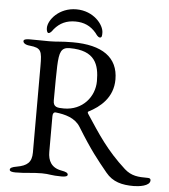

<svg xmlns="http://www.w3.org/2000/svg" viewBox="-57 -871 832 944"><g transform="rotate(5 359.0 -399.5)"><path d="M282 -820C197 -820 145 -756 145 -716C145 -703 149 -692 155 -692C165 -692 173 -705 179 -713C206 -745 239 -760 282 -760C325 -760 358 -745 385 -713C391 -705 399 -692 409 -692C419 -692 419 -703 419 -716C419 -756 367 -820 282 -820ZM637 21C662 21 718 15 718 -14C718 -22 713 -25 703 -25C656 -25 623 -27 588 -58C494 -143 447 -218 385 -312C381 -318 380 -323 385 -325C440 -353 503 -403 503 -493C503 -602 424 -657 278 -657C220 -657 201 -652 163 -652C122 -652 119 -653 65 -653C48 -653 36 -650 36 -642C36 -633 46 -624 69 -622C126 -616 130 -602 130 -526V-100C130 -51 107 -33 57 -24C34 -20 24 -15 24 -6C24 2 36 5 53 5C107 5 132 -2 183 -2C221 -2 227 5 281 5C298 5 310 2 310 -6C310 -15 300 -20 277 -24C227 -33 210 -67 210 -110V-286C210 -298 214 -307 225 -306C271 -301 321 -288 347 -246C416 -134 450 -93 499 -33C534 10 580 21 637 21ZM263 -329C230 -329 210 -331 210 -364C210 -444 211 -500 212 -534C215 -603 223 -627 266 -627C392 -627 413 -558 413 -477C413 -400 355 -329 263 -329Z"/></g></svg>

Font: EB Garamond
Style: Regular
Weight: 400
Designer: Georg Duffner and Octavio Pardo
Foundry: Georg Duffner
Version: Version 1.000;PS 001.000;hotconv 1.0.88;makeotf.lib2.5.64775